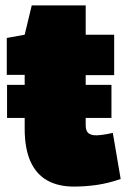

<svg xmlns="http://www.w3.org/2000/svg" viewBox="-20 -678 472 708"><path d="M296 -243V-217Q296 -195 306 -187Q316 -179 335 -179Q343 -179 358.5 -181Q374 -183 396 -188L425 -18Q379 -2 336.5 4Q294 10 252 10Q195 10 154.5 -12.5Q114 -35 92.5 -82.5Q71 -130 71 -204V-243H6V-365H71V-402H5V-538L71 -550L97 -658H296V-550H401V-401H296V-365H391V-243Z"/></svg>

Font: Georama ExtraCondensed Thin Black
Style: Regular
Weight: 900
Version: Version 1.001